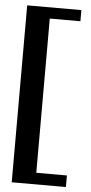

<svg xmlns="http://www.w3.org/2000/svg" viewBox="-57 -738 424 893"><g transform="rotate(5 155.0 -291.0)"><path d="M33 -704H286V-652H143V68H286V122H33Z"/></g></svg>

Font: Taviraj DemiBold
Style: Regular
Weight: 600
Designer: Katatrad Team
Foundry: CadsonDemak
Version: Version 1.030